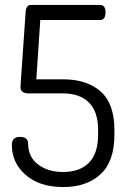

<svg xmlns="http://www.w3.org/2000/svg" viewBox="-20 -751 514 777"><path d="M28 -164Q28 -197 60 -197Q94 -197 94 -169Q94 -116 134 -85.5Q174 -55 235 -55Q303 -55 340 -92.5Q377 -130 377 -206V-225Q377 -299 340 -336Q303 -373 236 -373H97Q63 -373 63 -398Q63 -400 63.5 -408Q64 -416 64 -418L84 -706Q87 -731 105 -731H385Q407 -731 407 -701Q407 -670 385 -670H143L127 -430H236Q331 -430 387 -381Q443 -332 443 -225V-206Q443 -97 386.5 -45.5Q330 6 236 6Q140 6 84 -43Q28 -92 28 -164Z"/></svg>

Font: Terminal Dosis
Style: Regular
Weight: 400
Designer: Edgar Tolentino, Pablo Impallari, Igino Marini
Foundry: Edgar Tolentino, Pablo Impallari, Igino Marini
Version: Version 1.007